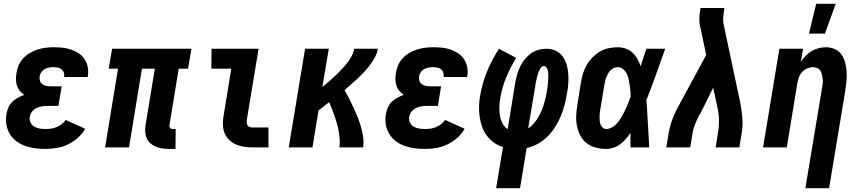

<svg xmlns="http://www.w3.org/2000/svg" viewBox="-20 -777 4540 1012"><path d="M220 8Q192 8 165 4.5Q138 1 112.5 -8Q87 -17 66 -33Q45 -49 31.5 -71.5Q18 -94 13.5 -121Q9 -148 14 -176Q17 -193 24 -210Q31 -227 44.5 -240Q58 -253 74.5 -262Q91 -271 108 -277Q94 -286 84 -298.5Q74 -311 69 -326.5Q64 -342 64 -359Q64 -376 67 -393Q70 -414 79 -434.5Q88 -455 104 -471.5Q120 -488 139.5 -499Q159 -510 179.5 -516.5Q200 -523 221.5 -525.5Q243 -528 264 -528Q288 -528 311 -525.5Q334 -523 355.5 -515.5Q377 -508 395.5 -495.5Q414 -483 426 -464.5Q438 -446 442.5 -423.5Q447 -401 443 -377L442 -371H318V-373Q320 -384 316.5 -394.5Q313 -405 305 -411.5Q297 -418 286 -420.5Q275 -423 264 -423Q252 -423 240 -421Q228 -419 217 -413.5Q206 -408 198.5 -397.5Q191 -387 189 -375Q187 -363 190.5 -351.5Q194 -340 203 -333.5Q212 -327 223.5 -324.5Q235 -322 247 -322H305L288 -219H230Q216 -219 201 -216.5Q186 -214 172.5 -207.5Q159 -201 149 -188.5Q139 -176 137 -162Q134 -146 140.5 -132Q147 -118 160 -110Q173 -102 188.5 -99.5Q204 -97 220 -97Q235 -97 249.5 -99Q264 -101 278 -107Q292 -113 305 -122.5Q318 -132 326 -145L429 -98Q414 -72 390 -50.5Q366 -29 337.5 -15.5Q309 -2 279 3Q249 8 220 8Z M871 8Q853 8 835.5 5.5Q818 3 802 -3.5Q786 -10 773.5 -21Q761 -32 754 -47Q747 -62 745.5 -80Q744 -98 747 -116L796 -415H728L660 0H534L602 -415H553L571 -520H989L971 -415H922L873 -116Q872 -108 876.5 -102.5Q881 -97 889 -97H906L905 8Z M1312 0Q1289 0 1266.5 -3.5Q1244 -7 1224 -15.5Q1204 -24 1188.5 -39Q1173 -54 1164.5 -74Q1156 -94 1155 -117Q1154 -140 1158 -163L1199 -415H1094L1095 -520H1343L1281 -146Q1280 -138 1280.5 -130Q1281 -122 1285 -116Q1289 -110 1296.5 -107.5Q1304 -105 1312 -105H1395V0Z M1502 0 1588 -520H1713L1679 -318Q1697 -333 1714 -347.5Q1731 -362 1747 -377.5Q1763 -393 1778.5 -409Q1794 -425 1808 -442.5Q1822 -460 1832.5 -479.5Q1843 -499 1847 -520H1972Q1968 -498 1957 -477Q1946 -456 1932 -437Q1918 -418 1901.5 -400Q1885 -382 1867.5 -365.5Q1850 -349 1832 -333.5Q1814 -318 1796 -302Q1809 -279 1821 -256Q1833 -233 1844 -208.5Q1855 -184 1865 -159.5Q1875 -135 1882.5 -109Q1890 -83 1894 -55.5Q1898 -28 1894 0H1769Q1772 -22 1770.5 -43Q1769 -64 1765.5 -84Q1762 -104 1756.5 -124Q1751 -144 1744.5 -163Q1738 -182 1730.5 -201Q1723 -220 1715 -238H1714Q1700 -227 1686.5 -216.5Q1673 -206 1659 -195L1627 0Z M2220 8Q2192 8 2165 4.5Q2138 1 2112.5 -8Q2087 -17 2066 -33Q2045 -49 2031.5 -71.5Q2018 -94 2013.5 -121Q2009 -148 2014 -176Q2017 -193 2024 -210Q2031 -227 2044.5 -240Q2058 -253 2074.5 -262Q2091 -271 2108 -277Q2094 -286 2084 -298.5Q2074 -311 2069 -326.5Q2064 -342 2064 -359Q2064 -376 2067 -393Q2070 -414 2079 -434.5Q2088 -455 2104 -471.5Q2120 -488 2139.5 -499Q2159 -510 2179.5 -516.5Q2200 -523 2221.5 -525.5Q2243 -528 2264 -528Q2288 -528 2311 -525.5Q2334 -523 2355.5 -515.5Q2377 -508 2395.5 -495.5Q2414 -483 2426 -464.5Q2438 -446 2442.5 -423.5Q2447 -401 2443 -377L2442 -371H2318V-373Q2320 -384 2316.5 -394.5Q2313 -405 2305 -411.5Q2297 -418 2286 -420.5Q2275 -423 2264 -423Q2252 -423 2240 -421Q2228 -419 2217 -413.5Q2206 -408 2198.5 -397.5Q2191 -387 2189 -375Q2187 -363 2190.5 -351.5Q2194 -340 2203 -333.5Q2212 -327 2223.5 -324.5Q2235 -322 2247 -322H2305L2288 -219H2230Q2216 -219 2201 -216.5Q2186 -214 2172.5 -207.5Q2159 -201 2149 -188.5Q2139 -176 2137 -162Q2134 -146 2140.5 -132Q2147 -118 2160 -110Q2173 -102 2188.5 -99.5Q2204 -97 2220 -97Q2235 -97 2249.5 -99Q2264 -101 2278 -107Q2292 -113 2305 -122.5Q2318 -132 2326 -145L2429 -98Q2414 -72 2390 -50.5Q2366 -29 2337.5 -15.5Q2309 -2 2279 3Q2249 8 2220 8Z M2595 215 2631 -2Q2605 -10 2583.5 -25.5Q2562 -41 2546 -62Q2530 -83 2521 -109Q2512 -135 2508 -162Q2504 -189 2505 -217.5Q2506 -246 2511 -275Q2522 -339 2547.5 -401Q2573 -463 2610 -520L2701 -472Q2670 -422 2648 -369Q2626 -316 2617 -261Q2613 -238 2612 -215Q2611 -192 2614.5 -170Q2618 -148 2628 -128Q2638 -108 2656 -96L2696 -343Q2700 -364 2706 -385Q2712 -406 2721.5 -426Q2731 -446 2745.5 -464Q2760 -482 2778 -495Q2796 -508 2817.5 -514Q2839 -520 2860 -520Q2886 -520 2908 -510Q2930 -500 2944.5 -481Q2959 -462 2966 -438.5Q2973 -415 2975 -390Q2977 -365 2975.5 -339Q2974 -313 2969 -288Q2964 -257 2956.5 -227Q2949 -197 2937 -167.5Q2925 -138 2907.5 -110Q2890 -82 2867.5 -59Q2845 -36 2815.5 -19.5Q2786 -3 2756 3L2721 215ZM2764 -100Q2781 -111 2794 -126.5Q2807 -142 2817 -159Q2827 -176 2834.5 -194Q2842 -212 2847.5 -230Q2853 -248 2857 -266.5Q2861 -285 2864 -304Q2866 -313 2866.5 -321.5Q2867 -330 2868 -339Q2869 -348 2869.5 -356.5Q2870 -365 2870 -374Q2870 -383 2869.5 -391.5Q2869 -400 2866.5 -408Q2864 -416 2859 -422.5Q2854 -429 2845 -429Q2838 -429 2833 -423Q2828 -417 2825 -410.5Q2822 -404 2819 -397Q2816 -390 2814 -383.5Q2812 -377 2810.5 -370Q2809 -363 2807 -356Q2805 -349 2804 -342Q2803 -335 2802 -328Z M3175 8Q3147 8 3120.5 1Q3094 -6 3073 -22Q3052 -38 3039.5 -61.5Q3027 -85 3021.5 -111.5Q3016 -138 3017 -166.5Q3018 -195 3023 -223L3042 -343Q3046 -367 3053 -390Q3060 -413 3072.5 -434.5Q3085 -456 3103 -474.5Q3121 -493 3142.5 -505.5Q3164 -518 3188.5 -523Q3213 -528 3236 -528Q3258 -528 3279 -520.5Q3300 -513 3314.5 -499Q3329 -485 3339.5 -466.5Q3350 -448 3357 -428Q3364 -451 3371.5 -474Q3379 -497 3387 -520H3486Q3462 -452 3438 -384.5Q3414 -317 3387 -249Q3392 -187 3395 -124.5Q3398 -62 3402 0H3303Q3303 -19 3303 -38.5Q3303 -58 3303 -77Q3292 -60 3279 -45Q3266 -30 3249.5 -17.5Q3233 -5 3213.5 1.5Q3194 8 3175 8ZM3176 -97Q3189 -97 3202 -103.5Q3215 -110 3225.5 -120Q3236 -130 3244 -142Q3252 -154 3259 -166Q3266 -178 3272 -190.5Q3278 -203 3284 -216Q3290 -229 3294.5 -242Q3299 -255 3304 -268Q3304 -284 3302.5 -299.5Q3301 -315 3298.5 -330.5Q3296 -346 3293 -361Q3290 -376 3283 -389.5Q3276 -403 3264 -413Q3252 -423 3236 -423Q3226 -423 3215.5 -418.5Q3205 -414 3197 -405.5Q3189 -397 3184 -387.5Q3179 -378 3175 -367.5Q3171 -357 3169 -347Q3167 -337 3165 -326L3145 -206Q3143 -195 3141.5 -184Q3140 -173 3140 -162.5Q3140 -152 3141 -141Q3142 -130 3145.5 -120.5Q3149 -111 3157 -104Q3165 -97 3176 -97Z M3492 0 3504 -74Q3511 -114 3526 -153Q3541 -192 3563 -230L3702 -487L3673 -627Q3672 -630 3671.5 -632Q3671 -634 3670 -636V-637Q3665 -659 3666 -682Q3667 -705 3671 -728L3672 -735H3798L3797 -728Q3794 -708 3792 -688Q3790 -668 3794 -649L3883 -230Q3890 -192 3893 -153Q3896 -114 3889 -74L3877 0H3752L3764 -74Q3770 -108 3769.5 -142Q3769 -176 3762 -208L3739 -315L3673 -181Q3670 -178 3668 -174.5Q3666 -171 3664 -167Q3652 -144 3643 -120.5Q3634 -97 3630 -74L3618 0Z M4225 215 4313 -314Q4315 -326 4316.5 -338Q4318 -350 4316.5 -361.5Q4315 -373 4312.5 -384Q4310 -395 4304 -404.5Q4298 -414 4287.5 -418.5Q4277 -423 4265 -423Q4250 -423 4234.5 -416.5Q4219 -410 4208 -398Q4197 -386 4191.5 -371Q4186 -356 4183 -341L4127 0H4002L4088 -520H4213L4201 -451Q4212 -468 4226.5 -483Q4241 -498 4258 -508Q4275 -518 4294.5 -523Q4314 -528 4333 -528Q4358 -528 4380.5 -518Q4403 -508 4416 -488.5Q4429 -469 4435 -445.5Q4441 -422 4442.5 -397Q4444 -372 4441.5 -347Q4439 -322 4435 -297L4350 215ZM4244 -600 4282 -757H4385L4328 -600Z"/></svg>

Font: Iosevka Curly Extrabold
Style: Italic
Weight: 800
Italic angle: -9°
Monospace: yes
Designer: Belleve Invis
Foundry: Belleve Invis
Version: Version 22.1.2; ttfautohint (v1.8.4)